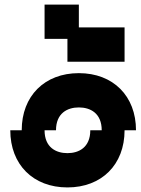

<svg xmlns="http://www.w3.org/2000/svg" viewBox="-20 -820 615 840"><path d="M75 -250H25C25 -100 125 0 275 0C425 0 525 -100 525 -250H575C575 -400 475 -500 325 -500C175 -500 75 -400 75 -250ZM175 -250H225C225 -325 275 -350 325 -350C375 -350 425 -325 425 -250H375C375 -175 325 -150 275 -150C225 -150 175 -175 175 -250ZM175 -650H275V-550H525V-700H325V-800H175Z"/></svg>

Font: LS-VG5000 Bold Shifted
Style: Regular
Weight: 400
Designer: Justin Bihan, 2021
Foundry: Justin Bihan, 2021
Version: Version 1.000;Glyphs 3.1.2 (3151)